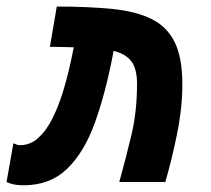

<svg xmlns="http://www.w3.org/2000/svg" viewBox="-27 -547 633 577"><path d="M331.5 0Q351.1 -70.8 367.9 -141.1Q384.8 -211.4 384.8 -295.4Q384.8 -340.3 367.7 -362.8Q350.6 -385.3 314.5 -394L312.5 -383.8Q290 -266.6 258.1 -178Q226.1 -89.4 174.8 -39.8Q123.5 9.8 43.9 9.8Q28.8 9.8 16.4 7.6Q3.9 5.4 -7.3 0L13.2 -116.2Q20 -114.3 22.9 -112.8Q25.4 -110.8 33.7 -110.8Q64 -110.8 87.6 -132.1Q111.3 -153.3 129.6 -189.2Q147.9 -225.1 161.6 -269.3Q175.3 -313.5 185.1 -358.9L194.8 -404.8Q185.5 -405.3 175.3 -405.5Q165 -405.8 154.3 -405.8Q147 -405.8 139.2 -406.2Q131.3 -406.2 123 -406.2L143.6 -527.3Q240.2 -527.3 311.5 -520Q382.8 -512.7 429.2 -489.5Q475.6 -466.3 498.3 -419.7Q521 -373 521 -293.9Q521 -222.7 504.9 -143.6Q488.8 -64.5 469.7 0Z"/></svg>

Font: CaskaydiaCove NFP
Style: Bold Italic
Weight: 700
Italic angle: -10°
Designer: Aaron Bell
Foundry: Saja Typeworks
Version: Version 2111.001; VTT 6.35;Nerd Fonts 3.1.1